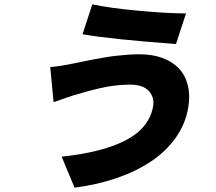

<svg xmlns="http://www.w3.org/2000/svg" viewBox="-20 -802 996 885"><path d="M685.7 -312.1Q692.5 -354 665.7 -383Q638.8 -411.9 579.2 -411.9Q545.5 -411.9 510.7 -407.8Q475.9 -403.8 439.6 -395.2Q403.4 -386.7 387.1 -382.3Q370.7 -377.8 340.2 -368.6Q334.2 -366.8 331.7 -366.1Q315.7 -362.2 276.8 -348.4Q237.9 -334.5 226.9 -331L211.6 -492.9Q261.7 -497.2 326.7 -511Q333.5 -512.4 365.6 -519Q397.7 -525.6 412.6 -528.4Q427.6 -531.2 459.5 -536.8Q491.5 -542.3 513.7 -544.7Q535.9 -547.2 565.9 -549.5Q595.9 -551.8 622.5 -551.8Q681.5 -551.8 727.8 -535.2Q774.1 -518.5 804 -487.2Q833.8 -456 845.5 -409.6Q857.2 -363.3 847.7 -306.1Q835.2 -231.5 790.8 -168.3Q746.4 -105.1 677.4 -58.8Q608.3 -12.4 518.5 18.6Q428.6 49.7 323.5 62.9L264.2 -79.9Q356.9 -89.8 429.3 -108Q501.8 -126.1 556.8 -154.1Q611.9 -182.2 644.5 -221.9Q677.2 -261.7 685.7 -312.1ZM405.5 -782Q483.7 -764.9 618.4 -752.5Q753.2 -740.1 837.4 -740.1L791.2 -599.1Q490.1 -621.1 360.4 -644.2Z"/></svg>

Font: Karasuma Gothic
Style: Italic
Weight: 900
Italic angle: -9.39999°
Designer: Rasmus Andersson / Ryoko Nishizuka
Foundry: Genbu
Version: Version 1.00